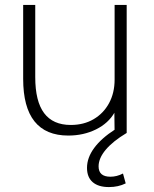

<svg xmlns="http://www.w3.org/2000/svg" viewBox="-20 -540 625 779"><path d="M257 10Q166 10 120 -47.5Q74 -105 74 -220V-520H123V-227Q123 -129 159 -81Q195 -33 267 -33Q320 -33 360 -56.5Q400 -80 422.5 -121.5Q445 -163 445 -217V-520H494V0H445L444 -84H445Q420 -40 369.5 -15Q319 10 257 10ZM422 219Q379 219 356 199Q333 179 333 141Q333 100 362 60.5Q391 21 447 -15L493 0Q438 33 409 67.5Q380 102 380 135Q380 177 428 177Q454 177 479 164L490 204Q460 219 422 219Z"/></svg>

Font: M PLUS 2 Light
Style: Regular
Weight: 300
Designer: Coji Morishita
Foundry: UNDERFOREST DESIGN
Version: Version 1.001